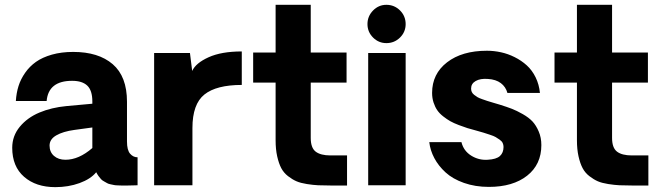

<svg xmlns="http://www.w3.org/2000/svg" viewBox="-20 -770 2746 798"><path d="M210 7.8Q129.4 7.8 80.1 -35.2Q30.8 -78.1 30.8 -155.8Q30.8 -205.1 62.3 -243.2Q93.8 -281.2 143.8 -302.2Q193.8 -323.2 255.9 -329.1L363.8 -338.9V-348.1Q363.8 -394 342.8 -414.1Q321.8 -434.1 279.8 -434.1Q181.2 -434.1 173.8 -350.1H45.9Q47.9 -383.3 56.9 -412.1Q65.9 -440.9 84.5 -467.5Q103 -494.1 129.6 -512.9Q156.2 -531.7 195.8 -543Q235.4 -554.2 284.2 -554.2Q389.2 -554.2 448.5 -503.2Q507.8 -452.1 507.8 -347.2V-182.1Q507.8 -146 520.8 -131.1Q533.7 -116.2 551.8 -116.2V0Q546.9 0 533.7 0.5Q520.5 1 512.2 1Q511.2 1 498.5 1Q485.8 1 483.4 1Q481 1 469.2 0.5Q457.5 0 453.9 -1Q450.2 -2 439.9 -3.9Q429.7 -5.9 425.3 -8.8Q420.9 -11.7 412.8 -15.9Q404.8 -20 399.9 -25.4Q395 -30.8 389.6 -38.1Q384.3 -45.4 379.9 -54.2Q356.9 -25.9 310.5 -9Q264.2 7.8 210 7.8ZM252 -106Q307.6 -106 363.8 -154.8V-240.2L289.1 -230Q242.2 -223.6 214.1 -207.5Q186 -191.4 186 -165Q186 -138.2 204.3 -122.1Q222.7 -106 252 -106Z M984.9 -556.2V-417Q879.4 -417 829.6 -377.2Q779.8 -337.4 779.8 -237.8V0H620.6V-549.8H769.5L778.8 -475.1Q793.5 -507.8 846.9 -532Q900.4 -556.2 984.9 -556.2Z M1353.5 1Q1322.8 1 1302.2 0Q1281.7 -1 1255.4 -5.1Q1229 -9.3 1212.2 -16.6Q1195.3 -23.9 1177.2 -37.8Q1159.2 -51.8 1148.9 -71.3Q1138.7 -90.8 1132.1 -120.1Q1125.5 -149.4 1125.5 -187V-426.8H1032.2V-551.8H1125.5V-750H1271.5V-551.8H1420.4V-426.8H1271.5V-196.8Q1271.5 -155.3 1292.2 -139.6Q1313 -124 1353.5 -124H1422.4V1Z M1585.9 -590.8Q1553.7 -590.8 1530.5 -614Q1507.3 -637.2 1507.3 -669.9Q1507.3 -702.6 1530.5 -726.3Q1553.7 -750 1585.9 -750Q1619.1 -750 1642.6 -726.6Q1666 -703.1 1666 -669.9Q1666 -637.2 1642.6 -614Q1619.1 -590.8 1585.9 -590.8ZM1510.3 -549.8H1666V0H1510.3Z M2011.7 6.8Q1955.1 6.8 1908.2 -9.8Q1861.3 -26.4 1831.8 -53.5Q1802.2 -80.6 1785.2 -112.8Q1768.1 -145 1764.2 -179.2H1897.9Q1906.7 -143.1 1938.2 -123.3Q1969.7 -103.5 2006.8 -106Q2043 -107.9 2057.9 -121.6Q2072.8 -135.3 2072.8 -159.2Q2072.8 -168 2069.3 -175.5Q2065.9 -183.1 2056.4 -189.7Q2046.9 -196.3 2039.8 -200.4Q2032.7 -204.6 2015.6 -210.2Q1998.5 -215.8 1990 -218.5Q1981.4 -221.2 1960 -227.1Q1937.5 -232.9 1922.9 -237.5Q1908.2 -242.2 1887 -250.2Q1865.7 -258.3 1851.8 -266.1Q1837.9 -273.9 1822.3 -286.1Q1806.6 -298.3 1797.4 -311.8Q1788.1 -325.2 1782 -343.8Q1775.9 -362.3 1775.9 -383.8Q1775.9 -462.9 1838.1 -511Q1900.4 -559.1 2003.9 -559.1Q2033.2 -559.1 2062.3 -552.7Q2091.3 -546.4 2119.1 -532.5Q2147 -518.6 2169.2 -498.5Q2191.4 -478.5 2206.1 -448.7Q2220.7 -418.9 2224.1 -383.8H2088.9Q2082 -409.2 2061.5 -424.6Q2041 -439.9 2007.8 -441.9Q1976.1 -444.3 1957 -433.3Q1938 -422.4 1938 -401.9Q1938 -394 1940.9 -387.7Q1943.8 -381.3 1950.9 -375.7Q1958 -370.1 1964.6 -366.2Q1971.2 -362.3 1983.9 -357.9Q1996.6 -353.5 2005.1 -350.6Q2013.7 -347.7 2030.8 -342.8Q2047.9 -337.9 2057.1 -335Q2086.9 -325.7 2107.2 -317.9Q2127.4 -310.1 2152.8 -295.7Q2178.2 -281.2 2193.4 -264.9Q2208.5 -248.5 2219.2 -223.1Q2230 -197.8 2230 -167Q2230 -86.4 2170.9 -39.8Q2111.8 6.8 2011.7 6.8Z M2606 1Q2575.2 1 2554.7 0Q2534.2 -1 2507.8 -5.1Q2481.4 -9.3 2464.6 -16.6Q2447.8 -23.9 2429.7 -37.8Q2411.6 -51.8 2401.4 -71.3Q2391.1 -90.8 2384.5 -120.1Q2377.9 -149.4 2377.9 -187V-426.8H2284.7V-551.8H2377.9V-750H2523.9V-551.8H2672.9V-426.8H2523.9V-196.8Q2523.9 -155.3 2544.7 -139.6Q2565.4 -124 2606 -124H2674.8V1Z"/></svg>

Font: Oakes Grotesk Bold
Style: Regular
Weight: 700
Designer: Samuel Oakes
Foundry: Samuel Oakes
Version: Version 1.000;PS 001.000;hotconv 1.0.88;makeotf.lib2.5.64775